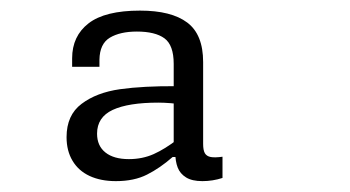

<svg xmlns="http://www.w3.org/2000/svg" viewBox="-20 -797 660 362"><path d="M363 -680V-525.5Q363 -514 366.2 -508.2Q369.5 -502.5 377.2 -501Q385 -499.5 399.5 -501.5V-461.5Q381 -455.5 361.5 -455.5Q342 -455.5 330.8 -462.5Q319.5 -469.5 315 -481.2Q310.5 -493 310.5 -509L307.5 -514V-676.5Q307.5 -712 290 -724.8Q272.5 -737.5 238 -737.5Q206.5 -737.5 187.2 -726Q168 -714.5 167.5 -684.5V-671H116V-687Q116 -729 147 -753Q178 -777 244 -777Q303 -777 333 -754.5Q363 -732 363 -680ZM278.5 -603.5Q222 -603.5 192.5 -589.8Q163 -576 163 -545Q163 -522 178.8 -509.5Q194.5 -497 223 -497Q248.5 -497 269.8 -506.5Q291 -516 315 -534.5L316.5 -501H305.5Q281.5 -480 257.2 -467.8Q233 -455.5 198.5 -455.5Q170 -455.5 149 -465.2Q128 -475 116.8 -493.8Q105.5 -512.5 105.5 -538.5Q105.5 -580 133.8 -601.2Q162 -622.5 206.2 -628.8Q250.5 -635 314 -634.5L329 -599.5Q299 -603.5 278.5 -603.5Z"/></svg>

Font: Monaspace Xenon Var ExtraLight
Style: Regular
Weight: 200
Designer: Riley Cran and the Lettermatic Team
Version: Version 1.200 (Monaspace Xenon Var)